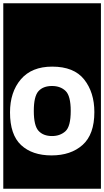

<svg xmlns="http://www.w3.org/2000/svg" viewBox="-30 -937 635 1170"><path d="M-10 -917H585V213H-10ZM545 -254Q545 -374 483 -452.5Q421 -531 288 -531Q163 -531 97 -453.5Q31 -376 31 -252Q31 -116 98.5 -53Q166 10 284 10Q402 10 473.5 -54Q545 -118 545 -254ZM401 -261Q401 -166 368.5 -137Q336 -108 287 -108Q234 -108 205 -139.5Q176 -171 176 -261Q176 -350 204.5 -381.5Q233 -413 287 -413Q338 -413 369.5 -383Q401 -353 401 -261Z"/></svg>

Font: Zilla Slab Highlight
Style: Bold
Weight: 700
Designer: Typotheque Type Foundry
Foundry: Typotheque type foundry
Version: Version 1.1; 2017; ttfautohint (v1.6)